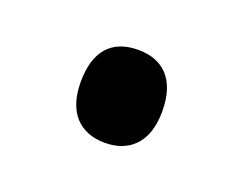

<svg xmlns="http://www.w3.org/2000/svg" viewBox="-42 -196 341 270"><g transform="rotate(20 129.0 -60.5)"><path d="M68 -60C68 -15 91 9 129 9C165 9 190 -13 190 -60C190 -108 166 -130 129 -130C89 -130 68 -106 68 -60Z"/></g></svg>

Font: Noto Sans Sinhala UI ExtraCondensed Medium
Style: Regular
Weight: 500
Width: 2
Designer: Jelle Bosma - Monotype Design Team
Foundry: Monotype Imaging Inc.
Version: Version 2.006